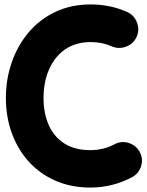

<svg xmlns="http://www.w3.org/2000/svg" viewBox="-20 -761 656 857"><path d="M589.8 -596.7Q576.2 -565.4 543.2 -553Q510.3 -540.5 479 -554.2Q436 -573.2 385.3 -573.2Q317.9 -573.2 270.8 -540.5Q223.6 -507.8 199 -451.2Q174.3 -394.5 174.3 -323.2Q174.3 -254.9 197.8 -202.4Q221.2 -149.9 267.6 -120.4Q314 -90.8 383.3 -90.8Q441.9 -90.8 491.7 -117.2Q522 -133.3 554.9 -122.8Q587.9 -112.3 604 -82Q620.1 -51.8 609.6 -18.8Q599.1 14.2 568.8 30.3Q481.4 76.2 383.3 76.2Q297.9 76.2 228.3 45.9Q158.7 15.6 109.1 -38.8Q59.6 -93.3 33 -166Q6.3 -238.8 6.3 -323.2Q6.3 -407.7 32.5 -482.9Q58.6 -558.1 107.9 -616.5Q157.2 -674.8 227.3 -708Q297.4 -741.2 385.3 -741.2Q426.3 -741.2 467.3 -733.2Q508.3 -725.1 547.4 -707.5Q578.6 -693.8 591.3 -660.9Q604 -627.9 589.8 -596.7Z"/></svg>

Font: Mikhak-DS1-FD Black
Style: Regular
Weight: 900
Designer: Amin Abedi
Version: Version 3.2